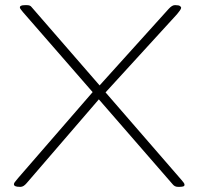

<svg xmlns="http://www.w3.org/2000/svg" viewBox="-20 -722 770 744"><path d="M56 2Q34 2 34 -8Q34 -12 37.5 -16.5Q41 -21 51 -33L339 -365L69 -675Q66 -679 61.5 -684.5Q57 -690 57 -693Q57 -702 76 -702H85Q97 -702 102 -695L366 -391L634 -688Q647 -702 657 -702H661Q673 -702 677.5 -698.5Q682 -695 682 -692Q682 -688 676.5 -680.5Q671 -673 666 -667L389 -364L683 -25Q688 -19 691.5 -14.5Q695 -10 695 -6Q695 -1 689.5 0.5Q684 2 677 2H669Q657 2 649 -8L363 -337L83 -12Q71 2 60 2Z"/></svg>

Font: Asap Expanded Thin
Style: Regular
Weight: 100
Width: 7
Designer: Pablo Cosgaya
Foundry: Omnibus-Type
Version: Version 3.001; ttfautohint (v1.8.4.7-5d5b)